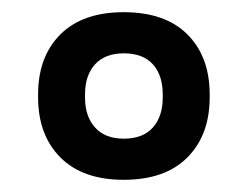

<svg xmlns="http://www.w3.org/2000/svg" viewBox="-20 -674 406 315"><path d="M183 -379Q115.5 -379 79 -415.8Q42.5 -452.5 42.5 -514.5V-519Q42.5 -581 79 -617.5Q115.5 -654 183 -654Q251 -654 287.5 -617.5Q324 -581 324 -519V-514.5Q324 -452.5 287.5 -415.8Q251 -379 183 -379ZM183 -446.5Q214.5 -446.5 230.8 -464.8Q247 -483 247 -514V-519Q247 -550.5 230.8 -568.5Q214.5 -586.5 183 -586.5Q152.5 -586.5 136 -568.5Q119.5 -550.5 119.5 -519V-514Q119.5 -483 136 -464.8Q152.5 -446.5 183 -446.5Z"/></svg>

Font: Anek Gurmukhi Medium SemiExpanded
Style: Regular
Weight: 500
Width: 6
Version: Version 1.003